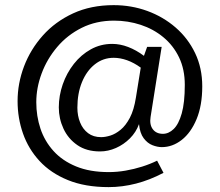

<svg xmlns="http://www.w3.org/2000/svg" viewBox="-20 -641 872 762"><path d="M411.1 101.6Q317.9 101.6 249.5 73.7Q181.2 45.9 137 -2Q92.8 -49.8 71.3 -111.1Q49.8 -172.4 49.8 -239.7Q49.8 -310.1 75.4 -377.7Q101.1 -445.3 150.1 -500.2Q199.2 -555.2 270 -587.9Q340.8 -620.6 431.2 -620.6Q501 -620.6 564.2 -597.7Q627.4 -574.7 676.8 -532Q726.1 -489.3 754.4 -430.2Q782.7 -371.1 782.7 -298.3Q782.7 -222.7 760.3 -168.5Q737.8 -114.3 701.2 -85.7Q664.6 -57.1 622.1 -57.1Q605 -57.1 585.2 -64.7Q565.4 -72.3 550.3 -92.3Q535.2 -112.3 531.7 -148.4Q520 -116.2 495.6 -91.8Q471.2 -67.4 440.2 -53.7Q409.2 -40 377 -40Q323.2 -40 286.9 -65.2Q250.5 -90.3 231.9 -130.4Q213.4 -170.4 213.4 -214.8Q213.4 -261.2 229 -306.2Q244.6 -351.1 273.2 -387.5Q301.8 -423.8 340.6 -445.3Q379.4 -466.8 425.3 -466.8Q456.5 -466.8 488.5 -454.6Q520.5 -442.4 551.3 -419.4L564 -455.1H621.6L577.6 -176.8Q572.8 -146.5 586.4 -128.2Q600.1 -109.9 626.5 -109.9Q649.4 -109.9 669.2 -128.9Q689 -147.9 701.2 -190.7Q713.4 -233.4 713.4 -304.2Q713.4 -365.7 690.7 -413.1Q668 -460.4 628.4 -493.2Q588.9 -525.9 538.3 -542.5Q487.8 -559.1 432.6 -559.1Q361.3 -559.1 304.2 -530.5Q247.1 -502 206.8 -454.3Q166.5 -406.7 145.3 -349.6Q124 -292.5 124 -235.4Q124 -180.2 140.6 -130.4Q157.2 -80.6 192.4 -41.7Q227.5 -2.9 282 19.5Q336.4 42 411.6 42Q445.3 42 478.8 36.1Q512.2 30.3 543.9 20.3Q575.7 10.3 603.5 -3.4L628.9 44.9Q574.2 73.7 519.8 87.6Q465.3 101.6 411.1 101.6ZM381.3 -96.7Q397.9 -96.7 418.2 -103Q438.5 -109.4 458.7 -126Q479 -142.6 495.4 -173.6Q511.7 -204.6 519.5 -254.4L538.6 -372.6Q511.7 -392.1 484.4 -401.9Q457 -411.6 431.2 -411.6Q389.2 -411.6 356.4 -385.7Q323.7 -359.9 305.4 -315.2Q287.1 -270.5 287.1 -213.4Q287.1 -181.6 297.9 -155Q308.6 -128.4 329.6 -112.5Q350.6 -96.7 381.3 -96.7Z"/></svg>

Font: Pontano Sans
Style: Regular
Weight: 400
Designer: Vernon Adams
Foundry: Vernon Adams
Version: Version 2.001